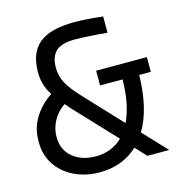

<svg xmlns="http://www.w3.org/2000/svg" viewBox="-111 -839 909 957"><g transform="rotate(-15 344.0 -360.0)"><path d="M205 -356Q168 -331 146 -292Q124 -253 124 -208Q124 -140 171 -102Q218 -64 289 -64Q372 -64 427 -118L236 -321ZM32 -201V-216Q32 -279 65.5 -332.5Q99 -386 154 -422Q134 -453 126 -481.5Q118 -510 118 -544Q118 -643 175 -690.5Q232 -738 357 -738Q418 -738 504 -728V-644Q466 -648 415.5 -651Q365 -654 338 -654Q269 -654 239.5 -626.5Q210 -599 210 -542Q210 -499 229.5 -462.5Q249 -426 295 -377L474 -186Q515 -270 516 -400H400V-476H662V-400H602Q599 -226 536 -121L650 0H537L485 -56Q406 18 289 18Q214 18 155.5 -11Q97 -40 64.5 -90Q32 -140 32 -201Z"/></g></svg>

Font: Sora-SIA
Style: Regular
Weight: 400
Designer: Jonathan Barnbrook, Julián Moncada
Foundry: Barnbrook Fonts
Version: Version 2.000